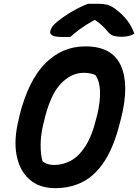

<svg xmlns="http://www.w3.org/2000/svg" viewBox="-20 -962 721 1002"><path d="M426 -720Q565 -720 610.5 -620Q656 -520 612 -345L607 -326Q576 -200 527.5 -124Q479 -48 414 -14Q349 20 268 20Q186 20 134 -25.5Q82 -71 66.5 -152Q51 -233 78 -341L82 -360Q128 -542 216 -631Q304 -720 426 -720ZM205 -311Q192 -254 192 -204.5Q192 -155 202 -120Q226 -101 262 -101Q307 -101 349 -123Q391 -145 426 -199.5Q461 -254 484 -350L488 -365Q504 -434 502 -486.5Q500 -539 478 -570Q453 -582 417 -582Q350 -582 295 -522.5Q240 -463 209 -326ZM438 -942H494Q525 -942 545 -935.5Q565 -929 589 -910Q621 -885 644.5 -854.5Q668 -824 681 -786Q653 -770 614 -770Q592 -770 575 -774.5Q558 -779 545 -794Q532 -810 517.5 -824.5Q503 -839 477 -857H472Q427 -832 396.5 -809.5Q366 -787 347 -769H307Q267 -769 253.5 -777Q240 -785 242 -798Q244 -809 252 -821.5Q260 -834 279 -849Q351 -907 438 -942Z"/></svg>

Font: Recursive Sn Csl St
Style: Bold Italic
Weight: 700
Italic angle: -15°
Version: Version 1.079;hotconv 1.0.112;makeotfexe 2.5.65598; ttfautoh